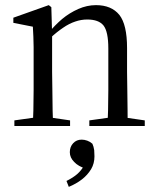

<svg xmlns="http://www.w3.org/2000/svg" viewBox="-20 -491 612 748"><path d="M36 0H253V-22L157 -36H136L36 -22ZM107 0H187Q186 -23 185 -61Q184 -99 184 -140Q183 -180 183 -211V-357V-359L180 -463L170 -471L32 -422V-402L108 -387Q109 -367 110 -348Q110 -329 111 -308Q111 -286 111 -258V-211Q111 -180 111 -140Q110 -99 110 -61Q109 -23 107 0ZM328 0H544V-22L447 -36H428L328 -22ZM398 0H478Q477 -23 477 -61Q476 -98 476 -139Q475 -179 475 -211V-304Q475 -395 445 -433Q414 -471 354 -471Q319 -471 285 -456Q251 -441 222 -417Q193 -392 171 -365H166L176 -343Q202 -367 226 -383Q249 -399 273 -407Q296 -415 320 -415Q364 -415 383 -392Q402 -368 402 -302V-211Q402 -179 402 -139Q401 -98 401 -61Q400 -23 398 0ZM348 118Q348 108 347 94Q345 80 340 69Q331 61 320 57Q309 53 298 53Q278 53 265 67Q252 81 252 102Q252 123 269 140Q285 157 314 166L310 151Q296 174 281 187Q265 201 239 214L248 237Q277 225 299 208Q321 191 335 168Q348 146 348 118Z"/></svg>

Font: Source Serif 4 48pt
Style: Regular
Weight: 400
Designer: Frank Grie√ühammer
Foundry: Adobe Systems Incorporated
Version: Version 4.004;hotconv 1.0.116;makeotfexe 2.5.65601